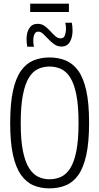

<svg xmlns="http://www.w3.org/2000/svg" viewBox="-20 -1026 546 1056"><path d="M252 10Q204 10 164.5 -6.5Q125 -23 96 -63.5Q67 -104 51.5 -173.5Q36 -243 36 -349Q36 -457 51.5 -527Q67 -597 95.5 -637Q124 -677 164 -693.5Q204 -710 252 -710Q301 -710 341 -693.5Q381 -677 410 -637.5Q439 -598 454.5 -528Q470 -458 470 -351Q470 -243 454.5 -173Q439 -103 410.5 -63Q382 -23 341.5 -6.5Q301 10 252 10ZM252 -40Q287 -40 316 -53.5Q345 -67 366.5 -101Q388 -135 400 -195.5Q412 -256 412 -349Q412 -444 400 -504.5Q388 -565 366.5 -599Q345 -633 316 -646.5Q287 -660 252 -660Q218 -660 189 -646.5Q160 -633 139 -599Q118 -565 106 -504Q94 -443 94 -349Q94 -256 106 -196Q118 -136 139.5 -102Q161 -68 189.5 -54Q218 -40 252 -40ZM130 -769Q128 -780 127 -791Q126 -802 126 -812Q126 -848 141.5 -871.5Q157 -895 187 -895Q209 -895 225.5 -883Q242 -871 256.5 -855Q271 -839 284.5 -827Q298 -815 314 -815Q331 -815 337 -832Q343 -849 343 -868Q343 -885 339 -901H375Q379 -880 379 -858Q379 -820 364 -795Q349 -770 318 -770Q296 -770 278.5 -782.5Q261 -795 246 -811Q231 -827 217.5 -839.5Q204 -852 190 -852Q176 -852 169.5 -838Q163 -824 163 -803Q163 -783 167 -769ZM146 -960V-1006H359V-960Z"/></svg>

Font: Georama SemiCondensed Light
Style: Regular
Weight: 300
Width: 4
Designer: Jean-Baptiste Levee
Foundry: Production Type
Version: Version 1.000